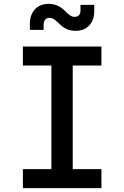

<svg xmlns="http://www.w3.org/2000/svg" viewBox="-20 -970 640 990"><path d="M370 -811C428 -811 466 -850 466 -913V-945H395V-915C395 -894 383 -883 365 -883C322 -883 312 -950 230 -950C172 -950 134 -910 134 -847V-816H205V-843C205 -866 217 -878 235 -878C279 -878 289 -811 370 -811ZM503 0V-98H355V-632H503V-730H98V-632H245V-98H98V0Z"/></svg>

Font: Tekne LDO SemiBold
Style: Regular
Weight: 600
Monospace: yes
Designer: Alessio Laiso, Mario Rullo, Paolo Rosset
Foundry: Alessio Laiso
Version: Version 1.000;hotconv 1.0.109;makeotfexe 2.5.65596